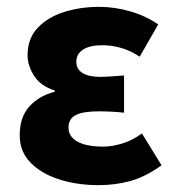

<svg xmlns="http://www.w3.org/2000/svg" viewBox="-20 -528 511 560"><path d="M267.8 12Q204.7 12 152.1 -4.9Q99.6 -21.9 68.5 -54.2Q37.5 -86.4 37.5 -133.1Q37.5 -187.1 66.2 -218.1Q94.8 -249.1 139.5 -260.2V-264.2Q98.4 -277.1 79.4 -306.9Q60.4 -336.7 60.4 -366.9Q60.4 -415.7 89.9 -446.8Q119.3 -477.9 166.9 -493Q214.5 -508 269.8 -508Q314.8 -508 360.3 -494.8Q405.8 -481.6 441.4 -456.7L387.4 -362.6Q362 -379.8 334.4 -387.9Q306.7 -396.1 278.1 -396.1Q242 -396.1 222.3 -383.4Q202.6 -370.7 202.6 -348.4Q202.6 -325.9 220.9 -314.9Q239.2 -303.8 271.4 -303.8Q287.5 -303.8 305.9 -305.3Q324.4 -306.8 341.8 -307.8V-199.3Q324 -201.3 304.8 -202.3Q285.7 -203.3 268.7 -203.3Q222.7 -203.3 201.2 -192.5Q179.8 -181.7 179.8 -155.8Q179.8 -129.6 205.8 -115Q231.8 -100.4 281.6 -100.4Q305.6 -100.4 335.2 -109Q364.8 -117.6 394 -138.8L451.2 -45.8Q403.5 -11.8 359.6 0.1Q315.6 12 267.8 12Z"/></svg>

Font: Source Sans 3 Variable
Style: Regular
Weight: 200
Designer: Paul D. Hunt
Foundry: Adobe Systems Incorporated
Version: Version 3.026